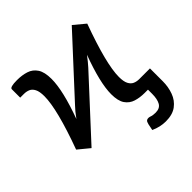

<svg xmlns="http://www.w3.org/2000/svg" viewBox="-183 -664 994 994"><g transform="rotate(-45 314.0 -167.0)"><path d="M477 182Q436 182 395.5 163.5L398.5 149Q402 126.5 406.8 115.8Q411.5 105 425.5 105Q430.5 105 438.5 107.5Q451 112.5 471 112.5Q503 112.5 515.2 90.8Q527.5 69 527.5 30.5V0H503Q468.5 0 439.8 -9Q411 -18 393.5 -43.2Q376 -68.5 376 -118Q376 -200.5 432 -351Q408.5 -320 389.5 -299L107 7.5L45 -43.5Q124.5 -261 124.5 -355Q124.5 -389.5 115.2 -407.5Q106 -425.5 91 -432Q76 -438.5 57.5 -438.5H30.5V-500Q30.5 -514.5 83 -514.5Q119.5 -514.5 149.2 -505Q179 -495.5 196.5 -469Q214 -442.5 214 -392Q214 -307.5 158 -154.5Q182 -188 202.5 -209L485 -515.5L547 -464Q467.5 -246.5 467.5 -153Q467.5 -119 476.8 -101.2Q486 -83.5 501 -77Q516 -70.5 534.5 -70.5H612.5V23Q612.5 65 599.2 101.2Q586 137.5 556.2 159.8Q526.5 182 477 182Z"/></g></svg>

Font: Verano Sans Medium
Style: Regular
Weight: 500
Designer: Lukasz Dziedzic with Adam Twardoch and Botio Nikoltchev
Foundry: tyPoland Lukasz Dziedzic
Version: Version 3.001;December 28, 2019;FontCreator 12.0.0.2547 64-b